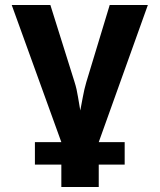

<svg xmlns="http://www.w3.org/2000/svg" viewBox="-20 -570 640 770"><path d="M120 90V0H226L27 -550H182L279 -241Q288 -213 293 -180Q298 -147 302 -127Q306 -147 312 -180Q318 -213 326 -240L420 -550H573L376 0H480V90H376V180H226V90Z"/></svg>

Font: NKDuy Mono ExtraBold
Style: Regular
Weight: 800
Monospace: yes
Designer: NKDuy
Foundry: NKDuy
Version: Version 2.251; ttfautohint (v1.8.4.7-5d5b)